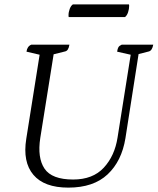

<svg xmlns="http://www.w3.org/2000/svg" viewBox="-20 -845 720 877"><path d="M292 12Q182 12 132.5 -46.5Q83 -105 100 -211L161 -595L101 -609Q104 -633 123 -641H297Q293 -613 277 -610L225 -597L164 -215Q150 -124 183.5 -74.5Q217 -25 314 -25Q404 -25 454 -79Q504 -133 517 -217L577 -595L515 -609Q517 -623 521 -629.5Q525 -636 536 -641H680Q675 -614 660 -610L613 -598L553 -214Q536 -109 471.5 -48.5Q407 12 292 12ZM551 -767H294Q293 -769 293 -775Q293 -790 298.5 -804.5Q304 -819 313 -825H569Q569 -824 569.5 -822.5Q570 -821 570 -819Q570 -804 565 -789Q560 -774 551 -767Z"/></svg>

Font: Petrona Light
Style: Italic
Weight: 300
Italic angle: -9°
Designer: Ringo R. Seeber
Foundry: Ringo R. Seeber
Version: Version 2.001; ttfautohint (v1.8.3)